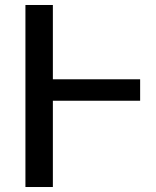

<svg xmlns="http://www.w3.org/2000/svg" viewBox="-20 -750 624 770"><path d="M542 -432V-346H192V0H82V-730H192V-432Z"/></svg>

Font: Mplus 1p Medium
Style: Regular
Weight: 500
Version: Version 1.061